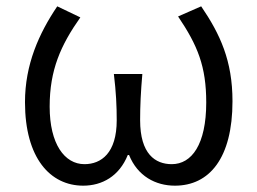

<svg xmlns="http://www.w3.org/2000/svg" viewBox="-20 -574 814 607"><path d="M243 13C303 13 357 -17 384 -84H388C415 -17 472 13 533 13C642 13 715 -74 715 -254C715 -382 676 -466 616 -554L543 -522C605 -430 632 -364 632 -250C632 -117 586 -55 523 -55C471 -55 423 -87 423 -194C423 -239 425 -282 430 -340H340C347 -282 349 -239 349 -194C349 -90 300 -55 247 -55C184 -55 137 -119 137 -237C137 -353 172 -431 234 -519L161 -554C103 -468 59 -370 59 -251C59 -74 139 13 243 13Z"/></svg>

Font: Noto Sans CJK JP DemiLight
Style: Regular
Weight: 350
Designer: Ryoko NISHIZUKA (kana & ideographs); Paul D. Hunt (Latin, Greek & Cyrillic); Wenlong ZHANG (bopomofo); Sandoll Communica
Foundry: Adobe Systems Incorporated
Version: Version 1.004;PS 1.004;hotconv 1.0.82;makeotf.lib2.5.63406